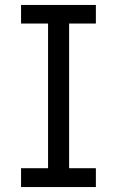

<svg xmlns="http://www.w3.org/2000/svg" viewBox="-20 -755 472 775"><path d="M65 0H367V-76H259V-660H367V-735H65V-660H174V-76H65Z"/></svg>

Font: Iosevka Sparkle
Style: Regular
Weight: 400
Designer: Belleve Invis
Foundry: Belleve Invis
Version: Version 4.5.0; ttfautohint (v1.8.3)